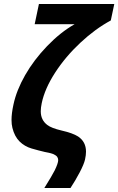

<svg xmlns="http://www.w3.org/2000/svg" viewBox="-20 -751 596 968"><path d="M335.4 196.8H203.6Q242.7 134.3 255.9 107.9Q273.4 71.8 273.4 56.2Q273.4 47.9 268.8 40.5Q264.2 33.2 251.5 27.1Q238.8 21 205.6 15.1Q174.3 7.8 139.2 -2.4Q104 -12.7 78.6 -37.8Q53.2 -63 42.5 -106.4Q38.1 -124 38.1 -146.5Q38.1 -179.7 47.9 -224.1Q63 -295.4 106.7 -372.1Q150.4 -448.7 217.5 -518.6Q284.7 -588.4 356 -628.9H154.8L176.3 -731H556.2L538.6 -647.9Q460 -605.5 384.8 -535.2Q309.6 -464.8 257.6 -384.3Q205.6 -303.7 190.4 -231Q185.5 -208 185.5 -189.9Q185.5 -146 218.3 -121.1Q238.8 -105 291 -92.8Q346.7 -80.1 373.5 -63Q413.6 -36.6 413.6 13.7Q413.6 31.2 408.7 53.2Q403.3 77.1 381.6 118.4Q359.9 159.7 335.4 196.8Z"/></svg>

Font: Cadman
Style: Bold Italic
Weight: 700
Italic angle: -12°
Designer: Paul James MIller
Foundry: High-Logic / Made with FontCreator
Version: Version 2.114;March 28, 2021;FontCreator 13.0.0.2683 64-bit